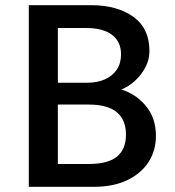

<svg xmlns="http://www.w3.org/2000/svg" viewBox="-20 -720 674 740"><path d="M91 0V-700H331.5Q432 -700 494 -655.2Q556 -610.5 556 -523.5Q556 -490 540.2 -460.2Q524.5 -430.5 499.5 -408Q474.5 -385.5 447.5 -375Q504.5 -357.5 542.8 -311Q581 -264.5 581 -196.5Q581 -139 552 -94.8Q523 -50.5 469.5 -25.2Q416 0 342.5 0ZM203 -88H323.5Q395.5 -88 430.5 -116.2Q465.5 -144.5 465.5 -201.5Q465.5 -258 430.2 -287.5Q395 -317 321.5 -317H203ZM203 -401H314Q354.5 -401 384 -414Q413.5 -427 430 -451.5Q446.5 -476 446.5 -510.5Q446.5 -559.5 411.8 -585.8Q377 -612 312.5 -612H203Z"/></svg>

Font: Geologica Thin Roman
Style: Regular
Weight: 400
Version: Version 1.010;gftools[0.9.28]